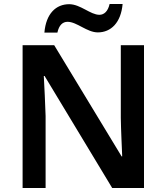

<svg xmlns="http://www.w3.org/2000/svg" viewBox="-20 -940 833 960"><path d="M202 -777H267C275 -814 293 -831 318 -831C364 -831 415 -778 469 -778C535 -778 585 -827 593 -920H528C520 -884 501 -866 477 -866C432 -866 382 -919 326 -919C260 -919 210 -872 202 -777ZM700 0V-714H584V-351C585 -286 589 -211 591 -158H588L251 -714H93V0H208V-360C206 -430 202 -500 199 -560H203L541 0Z"/></svg>

Font: Noto Sans Arabic SemBd
Style: Regular
Weight: 600
Designer: Monotype Design Team, Nadine Chahine, Nizar Qandah and Khaled Hosny
Foundry: Monotype Imaging Inc.
Version: Version 2.012